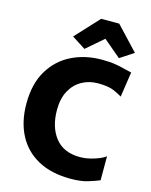

<svg xmlns="http://www.w3.org/2000/svg" viewBox="-143 -1084 930 1183"><g transform="rotate(15 322.0 -492.5)"><path d="M42 -370Q42 -496 92.8 -580.8Q143.5 -665.5 229.5 -708.2Q315.5 -751 422 -751Q473.5 -751 508.2 -745.2Q543 -739.5 568.2 -732.5Q593.5 -725.5 616 -721L592 -561Q576.5 -571.5 540.2 -587.8Q504 -604 437 -604Q380 -604 334 -578.2Q288 -552.5 261 -502.8Q234 -453 234 -381Q234 -271 287.5 -203.5Q341 -136 445 -136Q476.5 -136 509 -143.8Q541.5 -151.5 567.5 -162.5Q593.5 -173.5 606 -184V-31Q577.5 -19 533.5 -5.5Q489.5 8 424 8Q301 8 215.8 -38.5Q130.5 -85 86.2 -170Q42 -255 42 -370ZM300 -787 213 -843 352 -993H467L607 -844L520 -787L409 -881Z"/></g></svg>

Font: Merriweather Sans Black
Style: Regular
Weight: 900
Designer: Eben Sorkin
Foundry: Eben Sorkin
Version: Version 1.008; ttfautohint (v1.7.19-72a1) -l 8 -r 50 -G 200 